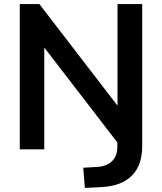

<svg xmlns="http://www.w3.org/2000/svg" viewBox="-20 -732 795 941"><path d="M677 -712V-18Q677 77 628 127Q579 179 479 185L396 189L388 90L458 86Q504 83 530 57Q555 32 555 -13V-34L197 -499V0H77V-712H173L556 -214V-712Z"/></svg>

Font: PRinguin Sans
Style: Bold
Weight: 700
Designer: Vernon Adams
Foundry: Vernon Adams
Version: ""